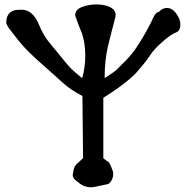

<svg xmlns="http://www.w3.org/2000/svg" viewBox="-20 -840 820 852"><path d="M773.4 -760.7Q780.3 -746.1 780.3 -730.5Q780.3 -703.1 759.8 -695.3Q739.3 -688.5 696.3 -650.4Q664.1 -622.1 645.5 -593.8Q627 -565.4 585 -517.6Q567.4 -498 528.3 -467.8Q489.3 -437.5 438.5 -406.2Q438.5 -316.4 438.5 -137.7Q447.3 -129.9 462.9 -120.1Q470.7 -109.4 480.5 -81.1Q482.4 -77.1 482.4 -67.4Q482.4 -51.8 473.6 -37.1Q464.8 -23.4 456.1 -22.5Q448.2 -21.5 409.2 -12.7Q393.6 -8.8 383.8 -8.8Q370.1 -8.8 355.5 -13.7Q341.8 -18.6 324.2 -33.2Q311.5 -42 307.6 -48.8Q302.7 -55.7 302.7 -62.5Q302.7 -67.4 304.7 -74.2Q306.6 -82 306.6 -85.9Q309.6 -99.6 317.4 -109.4Q333 -123 348.6 -138.7Q347.7 -230.5 345.7 -414.1Q294.9 -440.4 259.8 -471.7Q224.6 -503.9 181.6 -542Q149.4 -569.3 118.2 -599.6Q86.9 -628.9 56.6 -667Q37.1 -691.4 22.5 -710.9Q7.8 -731.4 7.8 -739.3Q7.8 -781.2 40 -793Q49.8 -796.9 76.2 -796.9Q126 -796.9 154.3 -727.5Q168 -693.4 190.4 -662.1Q213.9 -631.8 237.3 -604.5Q265.6 -569.3 284.2 -547.9Q302.7 -526.4 344.7 -493.2Q358.4 -542 358.4 -592.8Q358.4 -644.5 344.7 -689.5Q336.9 -710 328.1 -730.5Q320.3 -751 313.5 -771.5Q313.5 -796.9 342.8 -808.6Q373 -820.3 408.2 -820.3Q440.4 -820.3 463.9 -810.5Q493.2 -797.9 493.2 -772.5Q493.2 -772.5 491.2 -760.7Q483.4 -732.4 475.6 -701.2Q467.8 -670.9 460 -638.7Q444.3 -574.2 444.3 -493.2Q488.3 -521.5 497.1 -530.3Q505.9 -539.1 539.1 -572.3Q567.4 -601.6 587.9 -632.8Q608.4 -664.1 628.9 -700.2Q650.4 -739.3 661.1 -763.7Q672.9 -787.1 684.6 -787.1Q690.4 -793 694.3 -795.9Q708 -804.7 720.7 -804.7Q735.4 -804.7 748 -794.9Q760.7 -786.1 773.4 -760.7Q773.4 -760.7 773.4 -760.7Z"/></svg>

Font: Tolkien Dwarf Runes
Style: Regular
Weight: 400
Version: Regular